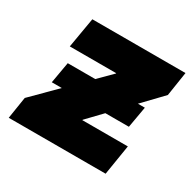

<svg xmlns="http://www.w3.org/2000/svg" viewBox="-124 -685 842 824"><g transform="rotate(30 297.5 -272.5)"><path d="M11.4 0 28.4 -108 313.9 -393.5 315.3 -396.3H85.2L110.8 -545.5H572.4L554 -426.1L291.2 -152L289.8 -149.1H515.6L491.5 0ZM95.2 -224.4 113.6 -329.5H495.7L477.3 -224.4Z"/></g></svg>

Font: Inter UI Black
Style: Italic
Weight: 900
Italic angle: -9.39999°
Designer: Rasmus Andersson
Foundry: rsms
Version: 3.2;8d6f07862